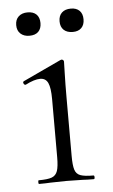

<svg xmlns="http://www.w3.org/2000/svg" viewBox="-45 -590 366 622"><g transform="rotate(-5 137.5 -278.5)"><path d="M57 -12Q86 -12 99.5 -17Q113 -22 118 -36.5Q123 -51 123 -81V-270Q123 -307 115.5 -323Q108 -339 90 -339Q71 -339 42 -324H41Q37 -324 35 -329Q33 -334 37 -336L161 -394L165 -395Q167 -395 169.5 -393Q172 -391 172 -388Q172 -382 171 -348.5Q170 -315 170 -271V-81Q170 -51 174.5 -36.5Q179 -22 192.5 -17Q206 -12 235 -12Q238 -12 238 -6Q238 0 235 0Q212 0 199 -1L146 -2L94 -1Q80 0 57 0Q55 0 55 -6Q55 -12 57 -12ZM28 -519Q28 -537 39 -547Q50 -557 68 -557Q87 -557 97 -547Q107 -537 107 -519Q107 -501 97 -491Q87 -481 68 -481Q50 -481 39 -491Q28 -501 28 -519ZM169 -519Q169 -537 179.5 -547Q190 -557 209 -557Q227 -557 237 -547Q247 -537 247 -519Q247 -501 237 -491Q227 -481 209 -481Q190 -481 179.5 -491Q169 -501 169 -519Z"/></g></svg>

Font: Cormorant Infant Light
Style: Regular
Weight: 300
Designer: Christian Thalmann (Catharsis Fonts)
Version: Version 3.000